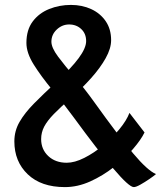

<svg xmlns="http://www.w3.org/2000/svg" viewBox="-20 -745 680 777"><path d="M503.9 -288.1 564.9 -209Q550.8 -179.7 518.1 -141.8Q485.4 -104 440.7 -68.8Q396 -33.7 345 -10.7Q293.9 12.2 242.7 12.2Q146.5 12.2 92.3 -39.6Q38.1 -91.3 38.1 -172.9Q38.1 -215.3 59.1 -251.7Q80.1 -288.1 117.7 -326.2Q155.3 -364.3 205.1 -410.2Q268.6 -469.2 298.6 -510Q328.6 -550.8 328.6 -578.6Q328.6 -608.9 308.8 -627.4Q289.1 -646 259.8 -646Q231.4 -646 209.7 -625.5Q188 -605 188 -576.2Q188 -552.2 214.8 -516.1Q241.7 -480 281.7 -433.6Q321.8 -387.2 361.3 -332Q460.4 -193.8 518.6 -124.5Q576.7 -55.2 611.3 -40.5Q602.5 -32.7 584.2 -20.3Q565.9 -7.8 548.1 2.2Q530.3 12.2 521.5 12.2Q502.4 12.2 439.5 -61.8Q376.5 -135.7 279.3 -268.6Q235.4 -328.6 190.9 -382.3Q146.5 -436 116.7 -483.4Q86.9 -530.8 86.9 -571.3Q86.9 -624 112.3 -658Q137.7 -691.9 179 -708.5Q220.2 -725.1 267.1 -725.1Q312.5 -725.1 349.4 -708Q386.2 -690.9 408 -658.9Q429.7 -627 429.7 -582.5Q429.7 -548.8 407.5 -509.3Q385.3 -469.7 348.4 -428.5Q311.5 -387.2 267.1 -348.1Q224.6 -311 198 -283.7Q171.4 -256.3 158.9 -232.7Q146.5 -209 146.5 -182.1Q146.5 -140.6 175.3 -113.5Q204.1 -86.4 250 -86.4Q282.2 -86.4 321 -106Q359.9 -125.5 397.2 -156.5Q434.6 -187.5 463.4 -222.4Q492.2 -257.3 503.9 -288.1Z"/></svg>

Font: Kanchenjunga
Style: Bold
Weight: 700
Designer: Becca Hirsbrunner Spalinger
Foundry: SIL International
Version: Version 2.001